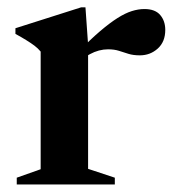

<svg xmlns="http://www.w3.org/2000/svg" viewBox="-20 -490 466 510"><path d="M363.5 -466Q392 -466 405.5 -450.2Q419 -434.5 419 -410.5Q419 -379 399 -361Q379 -343 351.5 -343Q334 -343 321.2 -347Q308.5 -351 296 -355Q283.5 -359 267 -359Q255 -359 242.8 -355.8Q230.5 -352.5 219 -346.2Q207.5 -340 197 -330.5L189 -353.5Q221 -386 246.2 -407.5Q271.5 -429 292 -442Q312.5 -455 330 -460.5Q347.5 -466 363.5 -466ZM214 -371.5V-41.5L285 -18V0H24.5V-18L88 -40.5V-353Q81 -361.5 71.8 -368.5Q62.5 -375.5 50 -383.2Q37.5 -391 21 -400V-415L195.5 -470.5H207Z"/></svg>

Font: Newsreader 36pt SemiBold
Style: Regular
Weight: 600
Designer: Hugues Gentile
Foundry: Production Type
Version: Version 1.003